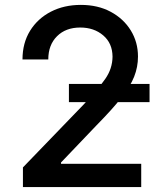

<svg xmlns="http://www.w3.org/2000/svg" viewBox="-20 -757 656 777"><path d="M72.8 0V-79.5L318.9 -334.5Q377.1 -396.3 406.1 -437.9Q435 -479.4 435.4 -527.7Q435 -582 397.7 -613.8Q360.4 -645.6 304.7 -645.6Q246.1 -645.6 210.8 -610.4Q175.4 -575.3 175.4 -516.3H71Q71 -582.7 101.7 -632.5Q132.5 -682.2 185.9 -709.7Q239.3 -737.2 307.2 -737.2Q376.1 -737.2 427.9 -709.3Q479.8 -681.5 509.1 -634.1Q538.4 -586.6 538.4 -528.1Q538.4 -485.8 522.9 -446.7Q507.5 -407.7 471.1 -361.3Q434.7 -315 371.4 -250.7L226.9 -99.4V-94.1H551.5V0ZM258.9 -343.8V-417.3H585.2V-343.8Z"/></svg>

Font: Inter UI Medium
Style: Regular
Weight: 500
Designer: Rasmus Andersson
Foundry: rsms
Version: 3.2;8d6f07862